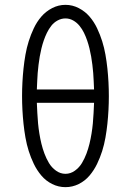

<svg xmlns="http://www.w3.org/2000/svg" viewBox="-20 -764 540 792"><path d="M250 8Q221 8 195 -5Q169 -18 150.5 -40Q132 -62 119.5 -88Q107 -114 98.5 -141Q90 -168 85 -196.5Q80 -225 77 -253.5Q74 -282 72.5 -310.5Q71 -339 71 -368Q71 -396 72.5 -424.5Q74 -453 77 -481.5Q80 -510 85 -538.5Q90 -567 98.5 -594Q107 -621 119.5 -647.5Q132 -674 150.5 -695.5Q169 -717 195 -730.5Q221 -744 250 -744Q279 -744 305 -730.5Q331 -717 349.5 -695.5Q368 -674 380.5 -647.5Q393 -621 401.5 -594Q410 -567 415 -538.5Q420 -510 423 -481.5Q426 -453 427.5 -424.5Q429 -396 429 -367Q429 -339 427.5 -310.5Q426 -282 423 -253.5Q420 -225 415 -196.5Q410 -168 401.5 -141Q393 -114 380.5 -88Q368 -62 349.5 -40Q331 -18 305 -5Q279 8 250 8ZM132 -395H368Q367 -412 366.5 -429Q366 -446 364.5 -463Q363 -480 361 -497Q359 -514 356 -531Q353 -548 349 -564.5Q345 -581 339.5 -597Q334 -613 326.5 -628.5Q319 -644 308 -657.5Q297 -671 282 -679.5Q267 -688 250 -688Q233 -688 217.5 -679.5Q202 -671 191.5 -657.5Q181 -644 173.5 -628.5Q166 -613 160.5 -597Q155 -581 151 -564.5Q147 -548 144 -531Q141 -514 139 -497Q137 -480 135.5 -463Q134 -446 133.5 -429Q133 -412 132 -395ZM250 -47Q271 -47 289 -60Q307 -73 318 -91.5Q329 -110 336.5 -130Q344 -150 349 -170.5Q354 -191 357.5 -212.5Q361 -234 363 -255Q365 -276 366 -297.5Q367 -319 368 -340H132Q133 -319 134 -297.5Q135 -276 137 -255Q139 -234 142.5 -212.5Q146 -191 151 -170.5Q156 -150 163.5 -130Q171 -110 182 -91.5Q193 -73 211 -60Q229 -47 250 -47Z"/></svg>

Font: Iosevka Slab Light
Style: Regular
Weight: 300
Monospace: yes
Designer: Belleve Invis
Foundry: Belleve Invis
Version: Version 11.1.0; ttfautohint (v1.8.3)